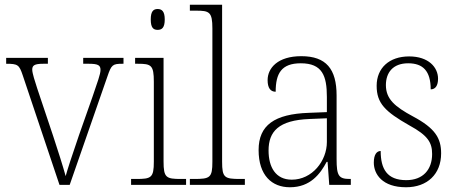

<svg xmlns="http://www.w3.org/2000/svg" viewBox="-20 -780 1927 810"><path d="M76 -462 231 0H274L433 -457C450 -507 455 -511 497 -511H501V-536H331V-511H355C395 -511 404 -504 404 -485C404 -467 391 -433 370 -371L313 -209C283 -122 264 -63 257 -37C247 -74 223 -150 204 -207L137 -407C128 -435 116 -471 116 -486C116 -504 125 -511 163 -511H182V-536H6V-511C55 -511 61 -507 76 -462Z M645 -654C663 -654 675 -663 675 -698C675 -732 663 -742 645 -742C627 -742 616 -732 616 -698C616 -663 627 -654 645 -654ZM533 0H765V-25H744C681 -25 670 -30 670 -99V-536H550V-511H562C618 -511 629 -505 629 -435V-98C629 -30 618 -25 555 -25H533Z M781 0H1013V-25H994C927 -25 917 -30 917 -98V-760H781V-735H807C863 -735 876 -730 876 -660V-98C876 -30 866 -25 799 -25H781Z M1203 10C1289 10 1331 -46 1358 -97H1362L1369 0H1460V-25H1456C1409 -25 1400 -38 1400 -109V-377C1400 -489 1356 -543 1251 -543C1152 -543 1109 -493 1109 -442C1109 -409 1121 -393 1143 -393C1143 -470 1167 -513 1249 -513C1340 -513 1359 -460 1359 -371V-307L1283 -304C1138 -299 1071 -252 1071 -147C1071 -40 1127 10 1203 10ZM1211 -22C1142 -22 1113 -76 1113 -145C1113 -225 1155 -273 1286 -278L1359 -281V-181C1359 -101 1297 -22 1211 -22Z M1693 10C1782 10 1841 -45 1841 -133C1841 -197 1816 -239 1722 -289C1646 -330 1608 -362 1608 -421C1608 -473 1637 -513 1702 -513C1764 -513 1797 -481 1797 -403C1817 -403 1828 -419 1828 -448C1828 -496 1788 -542 1706 -542C1622 -542 1569 -493 1569 -418C1569 -344 1605 -309 1707 -251C1786 -208 1803 -178 1803 -130C1803 -65 1765 -20 1694 -20C1613 -20 1586 -67 1586 -143C1570 -143 1557 -129 1557 -94C1557 -45 1593 10 1693 10Z"/></svg>

Font: Noto Serif Hebrew SemiCondensed ExtraLight
Style: Regular
Weight: 200
Width: 4
Designer: Monotype Design Team
Foundry: Monotype Imaging Inc.
Version: Version 2.004